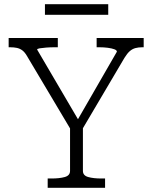

<svg xmlns="http://www.w3.org/2000/svg" viewBox="-20 -890 722 910"><path d="M312 -299 320 -268 107 -626Q97 -643 85.5 -651.5Q74 -660 60 -663Q46 -666 28 -666H21V-710H254V-666H239Q218 -666 199 -664.5Q180 -663 168 -661Q156 -659 156 -655L363 -302L334 -298L534 -645Q534 -652 522 -656.5Q510 -661 491 -663.5Q472 -666 451 -666H438V-710H661V-666H654Q636 -666 621.5 -662Q607 -658 595 -647.5Q583 -637 570 -616L364 -267L373 -299V-80Q373 -58 398 -51Q423 -44 460 -44H478V0H206V-44H224Q262 -44 287 -51Q312 -58 312 -80ZM193 -870H493V-820H193Z"/></svg>

Font: Roboto Serif 20pt ExtraLight
Style: Regular
Weight: 250
Version: Version 1.008